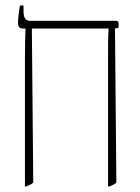

<svg xmlns="http://www.w3.org/2000/svg" viewBox="-20 -667 505 693"><path d="M70 6H75C85 2 94 -2 100 -8L95 -564H372V-563C370 -535 370 -502 370 -444V6H375C385 2 394 -2 400 -8L395 -564L408 -567V-583C408 -589 404 -592 398 -592H87C72 -592 65 -603 65 -627V-647H52C48 -625 45 -597 45 -585C45 -571 49 -564 64 -564H72V-563C71 -535 70 -502 70 -444Z"/></svg>

Font: Noto Serif Hebrew Condensed Thin
Style: Regular
Weight: 100
Width: 3
Designer: Monotype Design Team
Foundry: Monotype Imaging Inc.
Version: Version 2.004